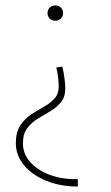

<svg xmlns="http://www.w3.org/2000/svg" viewBox="-20 -487 405 703"><path d="M208 -243Q213 -225 216 -201Q219 -177 219 -163Q219 -132 203.5 -113Q188 -94 165 -80.5Q142 -67 118.5 -52.5Q95 -38 79.5 -17.5Q64 3 64 38Q64 75 89.5 105Q115 135 160.5 152.5Q206 170 265 169V196Q201 196 149.5 175Q98 154 68 118Q38 82 38 37Q38 -3 54 -27.5Q70 -52 93.5 -67.5Q117 -83 140.5 -96Q164 -109 179.5 -126Q195 -143 195 -170Q195 -182 193 -201.5Q191 -221 186 -240ZM182 -467Q195 -467 203 -459Q211 -451 211 -439Q211 -427 203 -419Q195 -411 182 -411Q170 -411 162 -419Q154 -427 154 -439Q154 -451 162 -459Q170 -467 182 -467Z"/></svg>

Font: Ysabeau Office Thin
Style: Regular
Weight: 250
Designer: Christian Thalmann (Catharsis Fonts)
Version: Version 2.001;gftools[0.9.30]; featfreeze: tnum,lnum,ss02